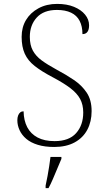

<svg xmlns="http://www.w3.org/2000/svg" viewBox="-20 -744 542 985"><path d="M258 10Q210 10 174 -1Q138 -12 115 -31.5Q92 -51 80.5 -76Q69 -101 69 -127Q69 -141 73 -151.5Q77 -162 84 -167.5Q91 -173 101 -173Q102 -125 120 -91Q138 -57 173 -38.5Q208 -20 260 -20Q334 -20 370.5 -61Q407 -102 407 -167Q407 -207 391 -236.5Q375 -266 340 -292.5Q305 -319 248 -349Q193 -378 158 -405.5Q123 -433 107 -468.5Q91 -504 91 -555Q91 -604 113.5 -641.5Q136 -679 177.5 -701.5Q219 -724 273 -724Q323 -724 359.5 -709Q396 -694 416.5 -669Q437 -644 437 -614Q437 -592 428.5 -580.5Q420 -569 403 -569Q403 -609 388.5 -637Q374 -665 344.5 -679Q315 -693 272 -693Q204 -693 168.5 -654Q133 -615 133 -555Q133 -513 148.5 -484.5Q164 -456 194 -434Q224 -412 270 -387Q319 -361 359.5 -333.5Q400 -306 425 -268.5Q450 -231 450 -174Q450 -120 428 -78.5Q406 -37 363 -13.5Q320 10 258 10ZM214 208Q219 184 224 158.5Q229 133 232.5 108Q236 83 239 61H295V71Q286 92 274.5 119.5Q263 147 251.5 174Q240 201 229 221H214Z"/></svg>

Font: Noto Rashi Hebrew ExtraLight
Style: Regular
Weight: 250
Version: Version 1.006